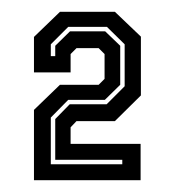

<svg xmlns="http://www.w3.org/2000/svg" viewBox="-20 -720 296 325"><path d="M37.5 -415V-534L81.5 -576.5H147L157 -586.5V-628.5L147 -638.5H109.5L99.5 -628.5V-597.5H37.5V-657.5L81.5 -700H174.5L218.5 -658V-558.5L174.5 -515H109.5L99.5 -504.5V-476.5H218V-415ZM66 -442H187V-449.5H73.5V-518.5L98 -543.5H160.5L191 -574V-645L161 -674.5H95.5L66 -645V-625H73.5V-642.5L98.5 -667H158L183.5 -642.5V-576.5L157.5 -551H95.5L66 -521Z"/></svg>

Font: Tourney
Style: Bold
Weight: 700
Designer: Tyler Finck
Foundry: Etcetera Type Co
Version: Version 1.015